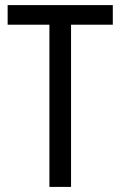

<svg xmlns="http://www.w3.org/2000/svg" viewBox="-20 -734 474 754"><path d="M259 0V-637H423V-714H10V-637H174V0Z"/></svg>

Font: Noto Sans Kannada Condensed
Style: Regular
Weight: 400
Width: 3
Designer: Jelle Bosma - Monotype Design Team
Foundry: Monotype Imaging Inc.
Version: Version 2.005